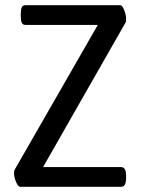

<svg xmlns="http://www.w3.org/2000/svg" viewBox="-20 -720 547 740"><path d="M34 -53Q34 -59 36 -65L357 -624H78Q68 -624 64 -632Q60 -640 60 -658V-666Q60 -684 64 -692Q68 -700 78 -700H444Q451 -700 458.5 -681.5Q466 -663 466 -647Q466 -638 465 -635L146 -76H447Q466 -76 466 -42V-34Q466 0 447 0H58Q50 0 42 -18.5Q34 -37 34 -53Z"/></svg>

Font: Asap Condensed
Style: Regular
Weight: 400
Designer: Pablo Cosgaya
Foundry: Omnibus-Type
Version: Version 1.010; ttfautohint (v1.8)